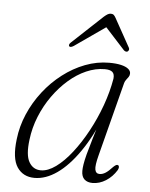

<svg xmlns="http://www.w3.org/2000/svg" viewBox="-49 -674 563 723"><g transform="rotate(5 233.0 -312.5)"><path d="M341.5 -98Q331 -58 334 -43Q337 -28 351 -28Q362 -28 373.2 -35Q384.5 -42 400.5 -59.5Q406.5 -65 410.5 -67Q414.5 -69 418 -67Q421.5 -65 421.5 -60Q421.5 -55 418 -48.5Q402 -22.5 377.8 -7.2Q353.5 8 327.5 8Q308 8 296.8 -2.2Q285.5 -12.5 285.5 -34Q285.5 -44.5 287.8 -59Q290 -73.5 296.2 -97.5Q302.5 -121.5 313.8 -159Q325 -196.5 342.5 -253L349 -248Q315 -165.5 275.2 -108.5Q235.5 -51.5 193 -21.8Q150.5 8 108 8Q65 8 42.5 -25.2Q20 -58.5 29 -131.5Q34.5 -180.5 54.5 -227Q74.5 -273.5 105.8 -313.8Q137 -354 176.5 -384.2Q216 -414.5 260.5 -431.5Q305 -448.5 351 -448.5Q377.5 -448.5 395.8 -444.2Q414 -440 423.5 -432.2Q433 -424.5 432.5 -414.5Q432.5 -407.5 428.5 -401.8Q424.5 -396 420 -390.2Q415.5 -384.5 413.5 -377.5ZM77 -133.5Q69.5 -75.5 84.8 -49Q100 -22.5 129.5 -22.5Q156 -22.5 186 -44.2Q216 -66 245.2 -103.5Q274.5 -141 300.2 -188.5Q326 -236 344.8 -288Q363.5 -340 372 -390Q374 -407.5 365.5 -415.2Q357 -423 336.5 -423Q302 -423 267 -407.8Q232 -392.5 200.5 -365Q169 -337.5 143 -301Q117 -264.5 99.8 -222Q82.5 -179.5 77 -133.5ZM335 -585.5H324L402 -500Q405.5 -497 409.2 -496Q413 -495 416.5 -497Q419.5 -499.5 420.8 -503.2Q422 -507 419.5 -511.5L359.5 -619.5Q356 -626 352 -629.5Q348 -633 341 -633Q334.5 -633 328.8 -629.5Q323 -626 315.5 -619.5L200 -511.5Q195.5 -507.5 194.5 -503.5Q193.5 -499.5 195.5 -497Q198 -494.5 202.5 -495.5Q207 -496.5 212.5 -500Z"/></g></svg>

Font: Fraunces 72pt Soft Wonky ExtraLight
Style: Italic
Weight: 250
Italic angle: -16°
Version: Version 1.000;[b76b70a41]